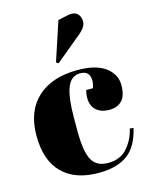

<svg xmlns="http://www.w3.org/2000/svg" viewBox="-115 -824 712 908"><g transform="rotate(-15 241.5 -370.0)"><path d="M290 -468C322 -468 338 -452 338 -420C338 -420 338 -420 338 -420C338 -409 336 -397 331 -384C331 -384 298 -384 298 -384C298 -384 298 -384 298 -384C295 -372 293 -360 293 -348C293 -348 293 -348 293 -348C293 -321 301 -300 317 -286C333 -272 354 -265 381 -265C407 -265 428 -273 443 -289C458 -305 465 -330 465 -365C465 -400 449 -429 418 -452C387 -475 341 -486 282 -486C282 -486 282 -486 282 -486C198 -486 133 -464 86 -421C39 -378 15 -316 15 -236C15 -155 36 -94 77 -53C118 -11 178 10 255 10C255 10 255 10 255 10C316 10 363 -3 398 -29C398 -29 398 -29 398 -29C432 -54 455 -96 468 -153C468 -153 450 -155 450 -155C450 -155 450 -155 450 -155C443 -121 428 -91 405 -64C382 -37 350 -24 311 -24C272 -24 245 -38 230 -67C215 -96 208 -143 208 -209C208 -209 208 -261 208 -261C208 -261 208 -261 208 -261C208 -335 214 -388 227 -420C240 -452 261 -468 290 -468C290 -468 290 -468 290 -468ZM205 -540C205 -540 339 -651 339 -651C339 -651 339 -651 339 -651C358 -668 368 -685 368 -702C368 -718 363 -731 352 -741C341 -750 325 -753 304 -748C304 -748 257 -738 257 -738C257 -738 194 -547 194 -547C194 -547 205 -540 205 -540Z"/></g></svg>

Font: Abril Fatface Utterance
Style: Regular
Weight: 500
Designer: Veronika Burian, Jos Scaglione
Foundry: TypeTogether
Version: ""